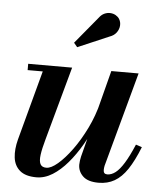

<svg xmlns="http://www.w3.org/2000/svg" viewBox="-52 -747 687 803"><g transform="rotate(5 292.0 -345.5)"><path d="M130.5 10Q84.5 10 60.8 -10.2Q37 -30.5 33 -64.8Q29 -99 40 -141L118.5 -433.5H55V-460H239.5L154.5 -150.5Q143.5 -111.5 140 -85.5Q136.5 -59.5 143 -46.5Q149.5 -33.5 168.5 -33.5Q188 -33.5 216 -57.2Q244 -81 274 -122Q304 -163 329.8 -215.8Q355.5 -268.5 370 -327H390Q379 -283 360 -236Q341 -189 315.8 -145.2Q290.5 -101.5 260.5 -66.2Q230.5 -31 197.8 -10.5Q165 10 130.5 10ZM391.5 10Q346.5 10 325.5 -10.2Q304.5 -30.5 304.5 -58.5Q304.5 -65.5 305.8 -75Q307 -84.5 309 -92.5L404 -460H518.5L410.5 -63Q409.5 -58.5 409 -53.8Q408.5 -49 408.5 -45Q408.5 -28 424.5 -28Q442 -28 459 -41Q476 -54 494.2 -83.5Q512.5 -113 533.5 -162.5L559 -154Q536 -96 511.8 -59.8Q487.5 -23.5 458.2 -6.8Q429 10 391.5 10ZM253 -547 238.5 -564.5 332 -677.5Q342 -691 354.5 -696.5Q367 -702 379.2 -701.2Q391.5 -700.5 401.5 -694.8Q411.5 -689 417 -680.5Q425 -667.5 423.8 -651.8Q422.5 -636 412.5 -622.8Q402.5 -609.5 385 -603.5Z"/></g></svg>

Font: Bodoni Moda 9pt SemiBold
Style: Italic
Weight: 600
Italic angle: -13°
Designer: Owen Earl
Foundry: indestructible type
Version: Version 2.004